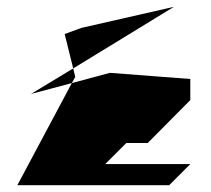

<svg xmlns="http://www.w3.org/2000/svg" viewBox="-20 -732 619 564"><path d="M31 -188H477L539 -250H289L351 -312H414L539 -438V-500L303 -518L191 -488ZM71 -456 195 -531 201 -506 191 -488ZM170 -632 195 -531 491 -712 219 -650Z"/></svg>

Font: bitstorm
Style: Regular
Weight: 400
Version: Version 0.2